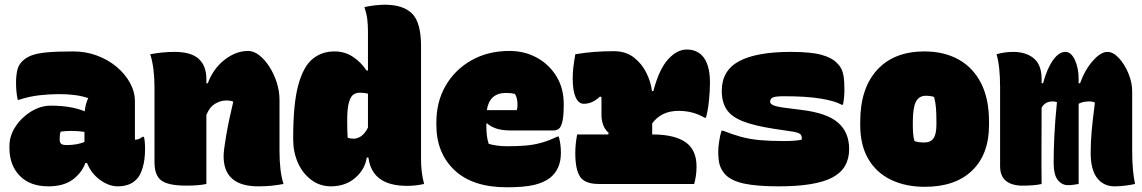

<svg xmlns="http://www.w3.org/2000/svg" viewBox="-20 -780 4840 814"><path d="M552 -350V-188H556Q564 -188 571.5 -192Q579 -196 584 -200H590Q592 -195 593.5 -180.5Q595 -166 595 -149Q595 -103 585 -69.5Q575 -36 560 -21Q544 -4 523.5 3Q503 10 479 10Q442 10 404.5 -17Q367 -44 349 -89H342Q326 -46 287.5 -18Q249 10 185 10Q107 10 63.5 -35Q20 -80 20 -152V-161Q20 -204 45.5 -243Q71 -282 111.5 -307Q152 -332 195 -332Q242 -332 277.5 -325.5Q313 -319 339 -308Q343 -342 354 -364Q328 -373 297 -377Q266 -381 232 -381Q189 -381 146 -376Q103 -371 61 -357H55Q48 -391 48 -428Q48 -458 53 -481Q58 -504 74 -520Q90 -536 113.5 -545Q137 -554 178.5 -558Q220 -562 291 -562Q344 -562 391 -544.5Q438 -527 474 -497Q510 -467 531 -429Q552 -391 552 -350ZM233 -191Q233 -176 239 -170.5Q245 -165 263 -165Q306 -165 338 -178V-221Q324 -223 309.5 -224Q295 -225 282 -225Q258 -225 237 -222Q233 -210 233 -193Z M855 0Q836 4 814.5 5.5Q793 7 770 7Q694 7 664.5 -14.5Q635 -36 635 -92V-410Q635 -493 617 -550Q643 -555 669 -557.5Q695 -560 720 -560Q790 -560 822.5 -530.5Q855 -501 855 -444V-427H861Q884 -489 932 -526.5Q980 -564 1032 -564Q1056 -564 1079.5 -545.5Q1103 -527 1122.5 -496.5Q1142 -466 1153.5 -429.5Q1165 -393 1165 -356V-140Q1165 -98 1169 -63Q1173 -28 1182 0Q1155 5 1130.5 7.5Q1106 10 1075 10Q928 10 928 -118Q928 -142 939 -206Q950 -270 969 -349Q959 -354 939 -354Q916 -354 892.5 -340.5Q869 -327 855 -293Z M1398 -562Q1442 -562 1476.5 -539Q1511 -516 1534 -481H1540V-646Q1540 -675 1537 -699Q1534 -723 1525 -750Q1543 -754 1566.5 -757Q1590 -760 1612 -760Q1689 -760 1727 -722.5Q1765 -685 1765 -584V-106Q1765 -77 1768 -52Q1771 -27 1778 0Q1759 4 1741.5 6Q1724 8 1706 8Q1557 8 1542 -112H1535Q1527 -61 1485.5 -25.5Q1444 10 1383 10Q1336 10 1299.5 -17.5Q1263 -45 1243 -90Q1223 -135 1223 -189V-197Q1223 -340 1244.5 -419Q1266 -498 1305 -530Q1344 -562 1398 -562ZM1454 -196Q1465 -192 1480 -192Q1494 -192 1510 -202Q1526 -212 1540 -239V-383Q1524 -387 1505 -387Q1491 -387 1479 -379.5Q1467 -372 1459.5 -346.5Q1452 -321 1452 -268V-261Q1452 -242 1452.5 -226Q1453 -210 1454 -196Z M2140 -564Q2204 -564 2256 -535.5Q2308 -507 2339 -456.5Q2370 -406 2370 -339V-336Q2370 -287 2364 -263.5Q2358 -240 2348.5 -233.5Q2339 -227 2328 -227H2144Q2107 -227 2083 -235.5Q2059 -244 2045 -257L2042 -256V-244Q2042 -225 2044 -206.5Q2046 -188 2052 -170Q2088 -160 2130 -160Q2175 -160 2209.5 -163Q2244 -166 2276 -175Q2308 -184 2343 -201H2349Q2354 -182 2356 -166Q2358 -150 2358 -132Q2358 -63 2312 -26Q2286 -6 2244.5 4Q2203 14 2128 14Q1984 14 1907 -58.5Q1830 -131 1830 -251V-261Q1830 -349 1869.5 -417Q1909 -485 1979 -524.5Q2049 -564 2140 -564ZM2125 -386Q2055 -386 2044 -313H2171Q2174 -322 2174 -336Q2174 -365 2163 -382Q2147 -386 2125 -386Z M2427 -210H2558L2561 -216Q2544 -231 2537 -251Q2530 -271 2530 -293V-368L2524 -371Q2492 -340 2455 -340Q2433 -340 2420.5 -367.5Q2408 -395 2408 -447Q2408 -470 2410.5 -492.5Q2413 -515 2419 -550Q2460 -557 2501 -560Q2542 -563 2582 -563Q2634 -563 2668.5 -535.5Q2703 -508 2721.5 -469Q2740 -430 2744 -394H2750Q2774 -486 2812 -528Q2850 -570 2891 -570Q2931 -570 2955 -546Q2990 -511 2990 -430Q2990 -393 2985.5 -351.5Q2981 -310 2973 -281H2967Q2918 -310 2857 -310Q2784 -310 2745 -257V-210Q2839 -210 2886 -177.5Q2933 -145 2933 -74Q2933 -52 2930 -33Q2927 -14 2923 0H2519Q2460 0 2439.5 -30.5Q2419 -61 2419 -131Q2419 -151 2421 -170.5Q2423 -190 2427 -210Z M3304 -182Q3354 -182 3379 -188Q3381 -205 3372 -212Q3363 -219 3334 -223L3261 -234Q3177 -247 3129 -266Q3081 -285 3060.5 -316Q3040 -347 3040 -395Q3040 -481 3113.5 -520.5Q3187 -560 3333 -560Q3419 -560 3463 -547.5Q3507 -535 3526 -515Q3540 -502 3547 -488Q3554 -474 3557 -453.5Q3560 -433 3560 -398Q3560 -368 3554 -336H3548Q3520 -352 3459.5 -362Q3399 -372 3304 -372Q3265 -372 3255 -366Q3245 -360 3245 -349Q3245 -341 3256 -335Q3267 -329 3300 -324L3378 -314Q3486 -301 3533 -260Q3580 -219 3580 -148Q3580 -65 3509 -27.5Q3438 10 3282 10Q3189 10 3135.5 -1.5Q3082 -13 3056 -39Q3040 -56 3032.5 -77Q3025 -98 3025 -138Q3025 -155 3029 -181Q3033 -207 3039 -226H3045Q3085 -210 3121.5 -200Q3158 -190 3201 -186Q3244 -182 3304 -182Z M3899 -562Q3982 -562 4043.5 -528Q4105 -494 4139 -428Q4173 -362 4173 -264V-250Q4173 -126 4101.5 -57Q4030 12 3901 12Q3819 12 3757 -18Q3695 -48 3661 -106.5Q3627 -165 3627 -250V-264Q3627 -405 3698.5 -483.5Q3770 -562 3899 -562ZM3905 -374Q3876 -374 3863 -348.5Q3850 -323 3850 -263V-250Q3850 -204 3857 -182Q3865 -179 3874.5 -177.5Q3884 -176 3899 -176Q3925 -176 3937.5 -193.5Q3950 -211 3950 -251V-264Q3950 -300 3948 -324Q3946 -348 3940 -369Q3926 -374 3905 -374Z M4396 0Q4379 4 4358.5 5.5Q4338 7 4315 7Q4270 7 4245 -13Q4220 -33 4220 -76V-410Q4220 -452 4216.5 -487Q4213 -522 4205 -550Q4221 -555 4239.5 -557.5Q4258 -560 4275 -560Q4330 -560 4363 -532.5Q4396 -505 4396 -445Q4396 -436 4396 -427H4402Q4419 -489 4444 -524.5Q4469 -560 4497 -560Q4521 -560 4537 -526Q4553 -492 4553 -444V-427H4559Q4580 -485 4613.5 -522.5Q4647 -560 4675 -560Q4699 -560 4723 -534.5Q4747 -509 4763.5 -470Q4780 -431 4780 -392V-140Q4780 -57 4792 0Q4769 5 4747 7.5Q4725 10 4705 10Q4659 10 4631.5 -25Q4604 -60 4604 -132Q4604 -175 4608 -222Q4612 -269 4622 -345Q4612 -350 4599 -350Q4570 -350 4553 -340V0Q4541 2 4530 3.5Q4519 5 4508 5Q4482 5 4464.5 -17Q4447 -39 4447 -91Q4447 -140 4450 -204Q4453 -268 4461 -347Q4454 -350 4442 -350Q4428 -350 4416 -344Q4404 -338 4396 -323Q4396 -242 4395.5 -161.5Q4395 -81 4396 0Z"/></svg>

Font: Recursive Mn Csl St XBk
Style: Regular
Weight: 1000
Monospace: yes
Version: Version 1.079;hotconv 1.0.112;makeotfexe 2.5.65598; ttfautoh